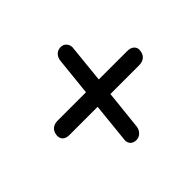

<svg xmlns="http://www.w3.org/2000/svg" viewBox="-130 -706 870 870"><g transform="rotate(-45 305.0 -270.5)"><path d="M103 -314.9H285.2L304.2 -498Q306.6 -517.6 318.6 -529.3Q330.6 -541 349.1 -541Q365.2 -541 375.7 -529.8Q386.2 -518.6 386.2 -502L367.2 -314.9H548.8Q569.8 -314.9 581.3 -305.2Q592.8 -295.4 592.8 -279.8Q589.8 -231 540 -231H357.9L337.9 -42Q335.4 -24.4 323.2 -12.2Q311 0 293.9 0Q276.4 0 266.1 -9.8Q255.9 -19.5 255.9 -36.1L275.9 -231H94.2Q75.2 -231 64.2 -240.5Q53.2 -250 53.2 -268.1Q55.2 -292 68.6 -303.5Q82 -314.9 103 -314.9Z"/></g></svg>

Font: BPreplay
Style: Italic
Weight: 400
Italic angle: -6°
Designer: Magenta/George Triantafyllakos
Foundry: Magenta/George Triantafyllakos
Version: Version 1.00